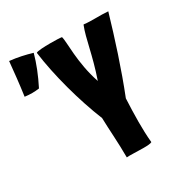

<svg xmlns="http://www.w3.org/2000/svg" viewBox="-336 -858 947 997"><g transform="rotate(-30 137.5 -360.0)"><path d="M-164 -529C-149 -527 -134 -526 -119 -526C-106 -526 -92 -527 -78 -529C-47 -590 -24 -648 -9 -703C-49 -715 -93 -725 -141 -730C-147 -667 -154 -600 -164 -529ZM287 -259C343 -400 393 -556 434 -696C411 -698 386 -698 362 -698C337 -698 313 -698 290 -701C289 -701 288 -700 288 -700C260 -630 252 -543 206 -410C160 -546 169 -668 159 -700C150 -702 121 -703 90 -703C53 -703 13 -701 5 -695V-694C23 -553 73 -370 129 -232C131 -154 138 -80 138 9C154 7 201 10 238 10C261 10 280 9 288 4C284 -39 283 -80 283 -120C283 -166 285 -212 287 -259ZM140 -205V-204C139 -204 139 -204 140 -205Z"/></g></svg>

Font: HEYCLAY
Style: Regular
Weight: 400
Designer: Marcelo Magalhaes
Foundry: Marcelo Magalhães
Version: Version 1.300;hotconv 1.0.109;makeotfexe 2.5.65596